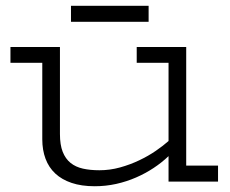

<svg xmlns="http://www.w3.org/2000/svg" viewBox="-20 -627 793 663"><path d="M732.9 0H562V-87.9Q539.1 -65.9 510.7 -47.1Q482.4 -28.3 450 -14.2Q417.5 0 381.3 8.1Q345.2 16.1 307.1 16.1Q261.2 16.1 227.3 4.6Q193.4 -6.8 170.9 -27.8Q148.4 -48.8 137.2 -78.9Q126 -108.9 126 -146V-410.2H16.1V-464.8H187V-164.1Q187 -127 196.5 -102.8Q206.1 -78.6 223.6 -64.5Q241.2 -50.3 266.4 -44.7Q291.5 -39.1 323.2 -39.1Q359.4 -39.1 394.5 -48.8Q429.7 -58.6 460.9 -73.5Q492.2 -88.4 518.1 -106.2Q543.9 -124 562 -140.1V-410.2H452.1V-464.8H623V-55.2H732.9ZM225.1 -551.8V-606.9H493.2V-551.8Z"/></svg>

Font: Stint Ultra Expanded
Style: Regular
Weight: 400
Width: 7
Designer: Astigmatic (AOETI)
Foundry: Astigmatic (AOETI)
Version: Version 1.000